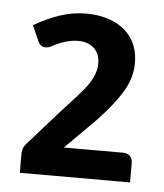

<svg xmlns="http://www.w3.org/2000/svg" viewBox="-40 -765 436 511"><g transform="rotate(5 178.0 -510.0)"><path d="M325.7 -342.8V-291.5H31.2V-340.3Q31.2 -350.6 34.2 -357.9Q37.1 -365.2 43.9 -372.1L122.1 -460.4Q135.7 -475.1 142.6 -482.9Q168.9 -511.2 182.9 -528.1Q196.8 -544.9 205.3 -562.7Q213.9 -580.6 213.9 -599.1Q213.9 -625 198.2 -639.9Q182.6 -654.8 155.8 -654.8Q123 -654.8 84 -633.3Q77.1 -629.9 70.3 -629.9Q56.2 -629.9 49.8 -645.5L31.7 -686Q66.4 -706.1 100.6 -717.5Q134.8 -729 170.4 -729Q211.9 -729 243.9 -714.8Q275.9 -700.7 293.5 -673.6Q311 -646.5 311 -608.9Q311 -569.3 288.8 -532.5Q266.6 -495.6 222.7 -449.2L142.1 -368.7H300.3Q312.5 -368.7 319.1 -361.8Q325.7 -355 325.7 -342.8Z"/></g></svg>

Font: Lycee Sans SemiBold
Style: Regular
Weight: 600
Designer: Justin Alvin
Foundry: Alkove Design
Version: Version 1.030